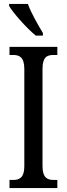

<svg xmlns="http://www.w3.org/2000/svg" viewBox="-20 -951 337 971"><path d="M161 -771H197V-784C174 -822 137 -886 121 -931H26V-921C46 -886 116 -807 161 -771ZM28 0H270V-41H251C218 -41 195 -53 195 -111V-602C195 -662 217 -673 251 -673H270V-714H28V-673H47C78 -673 103 -662 103 -602V-110C103 -52 78 -41 47 -41H28Z"/></svg>

Font: Noto Serif Ethiopic XCn
Style: Regular
Weight: 400
Width: 2
Designer: Monotype Design Team
Foundry: Monotype Imaging Inc.
Version: Version 2.102